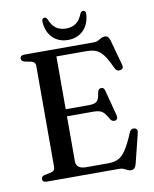

<svg xmlns="http://www.w3.org/2000/svg" viewBox="-96 -950 837 1042"><g transform="rotate(-10 322.5 -429.5)"><path d="M205 -369H378Q409 -369 421.5 -381Q434 -393 438 -428Q440 -438 444.8 -443Q449.5 -448 457.5 -449Q473 -450.5 478 -431.5L515.5 -287.5Q518 -277 515.2 -271Q512.5 -265 504 -262Q496 -260 489.2 -262.8Q482.5 -265.5 477.5 -273Q465 -296.5 454 -308.8Q443 -321 429.5 -325.5Q416 -330 395.5 -330H205ZM56 -682Q56 -690.5 61.8 -695.2Q67.5 -700 80 -700H460.5Q476.5 -700 486.5 -705.2Q496.5 -710.5 505.5 -715.8Q514.5 -721 525.5 -721Q537 -721 543.2 -714.5Q549.5 -708 554 -693.5L592.5 -553Q595.5 -543 592.2 -536.2Q589 -529.5 580 -527Q570 -524 562 -527.8Q554 -531.5 549 -542Q531.5 -580.5 516.8 -603.8Q502 -627 486.8 -639.2Q471.5 -651.5 453.2 -655.8Q435 -660 410.5 -660H249V-83.5Q249 -61.5 262.5 -50.8Q276 -40 304 -40H425Q457.5 -40 480.2 -50.8Q503 -61.5 524 -93Q545 -124.5 571 -187Q575 -196 581.8 -199.5Q588.5 -203 596.5 -202Q606.5 -200.5 610.8 -193.5Q615 -186.5 612 -175L571 -10Q567 4.5 560.2 11.5Q553.5 18.5 541 18.5Q531 18.5 522.2 13.8Q513.5 9 503 4.5Q492.5 0 477.5 0H80Q67.5 0 61.8 -5Q56 -10 56 -18Q56 -32.5 74.5 -37.5L108 -44Q120 -46.5 126.2 -53.2Q132.5 -60 132.5 -70.5V-629.5Q132.5 -640 126.2 -646.8Q120 -653.5 108 -656L74.5 -662.5Q56 -667.5 56 -682ZM328 -800Q360.5 -800 382.5 -815.8Q404.5 -831.5 418 -866.5Q421.5 -873 425.5 -875.8Q429.5 -878.5 434 -878.5Q441 -878.5 445.2 -873.2Q449.5 -868 448.5 -858.5Q445 -802.5 412.2 -769.8Q379.5 -737 328 -737Q276 -737 243.2 -769.8Q210.5 -802.5 207 -858.5Q206.5 -868 210.5 -873.2Q214.5 -878.5 221.5 -878.5Q226 -878.5 229.8 -875.8Q233.5 -873 237 -866.5Q251 -831 273.5 -815.5Q296 -800 328 -800Z"/></g></svg>

Font: Fraunces 16pt
Style: Regular
Weight: 400
Version: Version 1.000;[b76b70a41]